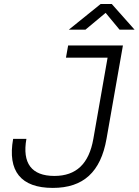

<svg xmlns="http://www.w3.org/2000/svg" viewBox="-20 -918 685 948"><path d="M240.7 9.8C391.6 9.8 477.1 -68.8 505.9 -232.4L586.9 -693.4H316.4L305.7 -633.3H511.2L440.9 -232.4C419.4 -109.4 356.4 -49.3 248.5 -49.3C135.7 -49.3 88.9 -112.3 110.4 -232.4H44.9C16.1 -72.8 83.5 9.8 240.7 9.8ZM319.8 -771.5H401.9L501.5 -854.5L570.3 -771.5H644.5L531.7 -898.4H477.1Z"/></svg>

Font: Cascadia Code NF Light
Style: Italic
Weight: 300
Italic angle: -10°
Monospace: yes
Designer: Aaron Bell
Foundry: Saja Typeworks
Version: Version 2404.023